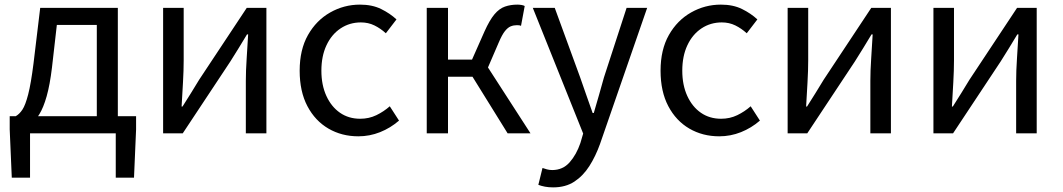

<svg xmlns="http://www.w3.org/2000/svg" viewBox="-20 -577 4599 831"><path d="M110 0V192H31L22 -17V-74H569V-17L560 192H481V0ZM399 -28V-469H226L205 -285Q196 -210 182 -160.5Q168 -111 150 -82Q132 -53 111.5 -39Q91 -25 70 -21L48 -74Q64 -83 77 -102.5Q90 -122 102 -168.5Q114 -215 125 -302L154 -543H490V-28Z M686 0V-543H775V-316Q775 -273 772 -220.5Q769 -168 766 -116H770Q786 -141 806.5 -174Q827 -207 842 -232L1048 -543H1133V0H1044V-227Q1044 -270 1047.5 -322.5Q1051 -375 1054 -428H1049Q1034 -403 1013.5 -369.5Q993 -336 977 -311L771 0Z M1531 13Q1459 13 1401.5 -20.5Q1344 -54 1310.5 -117.5Q1277 -181 1277 -271Q1277 -362 1313 -425.5Q1349 -489 1409 -523Q1469 -557 1538 -557Q1591 -557 1629.5 -538Q1668 -519 1696 -493L1650 -433Q1627 -454 1600.5 -467Q1574 -480 1542 -480Q1493 -480 1454 -454Q1415 -428 1393 -381Q1371 -334 1371 -271Q1371 -209 1392.5 -162Q1414 -115 1451.5 -89Q1489 -63 1539 -63Q1577 -63 1609 -78.5Q1641 -94 1667 -117L1707 -55Q1670 -23 1625 -5Q1580 13 1531 13Z M1827 0V-543H1919V-319H2023L2077 -441Q2099 -490 2120 -515Q2141 -540 2165.5 -548.5Q2190 -557 2219 -557Q2228 -557 2237 -555.5Q2246 -554 2251 -551L2235 -465Q2231 -467 2227 -467.5Q2223 -468 2217 -468Q2203 -468 2190.5 -463Q2178 -458 2165.5 -442.5Q2153 -427 2139 -394L2092 -285L2276 0H2177L2025 -245H1919V0Z M2374 234Q2355 234 2339 231Q2323 228 2310 223L2328 150Q2336 153 2347 156Q2358 159 2370 159Q2416 159 2445.5 125.5Q2475 92 2492 42L2504 1L2286 -543H2381L2491 -242Q2504 -206 2517.5 -166Q2531 -126 2545 -88H2550Q2561 -126 2572.5 -165.5Q2584 -205 2594 -242L2692 -543H2781L2577 46Q2558 99 2531 141.5Q2504 184 2466 209Q2428 234 2374 234Z M3093 13Q3021 13 2963.5 -20.5Q2906 -54 2872.5 -117.5Q2839 -181 2839 -271Q2839 -362 2875 -425.5Q2911 -489 2971 -523Q3031 -557 3100 -557Q3153 -557 3191.5 -538Q3230 -519 3258 -493L3212 -433Q3189 -454 3162.5 -467Q3136 -480 3104 -480Q3055 -480 3016 -454Q2977 -428 2955 -381Q2933 -334 2933 -271Q2933 -209 2954.5 -162Q2976 -115 3013.5 -89Q3051 -63 3101 -63Q3139 -63 3171 -78.5Q3203 -94 3229 -117L3269 -55Q3232 -23 3187 -5Q3142 13 3093 13Z M3389 0V-543H3478V-316Q3478 -273 3475 -220.5Q3472 -168 3469 -116H3473Q3489 -141 3509.5 -174Q3530 -207 3545 -232L3751 -543H3836V0H3747V-227Q3747 -270 3750.5 -322.5Q3754 -375 3757 -428H3752Q3737 -403 3716.5 -369.5Q3696 -336 3680 -311L3474 0Z M4020 0V-543H4109V-316Q4109 -273 4106 -220.5Q4103 -168 4100 -116H4104Q4120 -141 4140.5 -174Q4161 -207 4176 -232L4382 -543H4467V0H4378V-227Q4378 -270 4381.5 -322.5Q4385 -375 4388 -428H4383Q4368 -403 4347.5 -369.5Q4327 -336 4311 -311L4105 0Z"/></svg>

Font: Noto Sans TC
Style: Regular
Weight: 400
Designer: Ryoko NISHIZUKA  (kana, bopomofo & ideographs); Paul D. Hunt (Latin, Greek & Cyrillic); Sandoll Communications , Soo-you
Foundry: Adobe
Version: Version 2.004-H2;hotconv 1.0.118;makeotfexe 2.5.65603